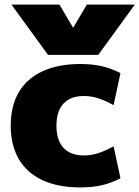

<svg xmlns="http://www.w3.org/2000/svg" viewBox="-20 -810 610 840"><path d="M30 -790H240L299 -690H301L360 -790H570L410 -570H190ZM332 10Q235 10 166.5 -21.5Q98 -53 62.5 -113.5Q27 -174 27 -260Q27 -347 62.5 -407Q98 -467 166.5 -498.5Q235 -530 332 -530Q383 -530 425 -520.5Q467 -511 507 -490L477 -350Q441 -370 410 -380Q379 -390 347 -390Q289 -390 258 -357Q227 -324 227 -260Q227 -196 258 -163Q289 -130 347 -130Q379 -130 410 -140Q441 -150 477 -170L507 -30Q467 -9 425 0.5Q383 10 332 10Z"/></svg>

Font: M PLUS 1 Black
Style: Regular
Weight: 900
Designer: Coji Morishita
Foundry: UNDERFOREST DESIGN
Version: Version 1.001